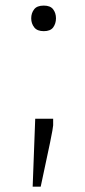

<svg xmlns="http://www.w3.org/2000/svg" viewBox="-20 -536 310 700"><path d="M173.8 -436Q184.1 -450.2 184.1 -469.2Q184.1 -488.3 173.8 -502Q163.6 -515.6 139.6 -515.6Q114.7 -515.6 104.5 -502Q93.8 -488.3 93.8 -469.2Q93.8 -450.2 105 -436Q115.7 -422.4 139.6 -422.4Q163.6 -422.4 173.8 -436ZM108.4 -103 99.1 144.5H128.4Q173.8 -64 173.8 -79.1V-103Z"/></svg>

Font: My Font
Style: ExtraLight
Weight: 500
Designer: Vernon Adams
Foundry: newtypography
Version: Version 0.001